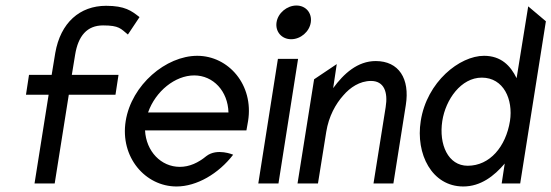

<svg xmlns="http://www.w3.org/2000/svg" viewBox="-20 -664 1996 695"><path d="M74 -321H156L105 0H178L229 -321H398L409 -393H240L252 -466C263 -534 295 -572 353 -572C412 -572 417 -560 443 -539L485 -602C456 -625 432 -643 364 -643C269 -643 199 -582 180 -472L167 -393H85Z M435 -226C414 -95 506 11 619 11C692 11 771 -35 824 -104C824 -104 766 -129 727 -99C698 -75 666 -60 631 -60C563 -60 509 -116 505 -192H872L878 -226C899 -357 807 -462 694 -462C581 -462 456 -357 435 -226ZM516 -257C543 -334 614 -391 683 -391C752 -391 805 -334 807 -257Z M981 -583C976 -549 1000 -522 1034 -522C1068 -522 1100 -549 1105 -583C1110 -617 1087 -644 1053 -644C1019 -644 986 -617 981 -583ZM915 0H988L1059 -451H986Z M1057 0H1131L1161 -187C1170 -243 1195 -288 1223 -319C1247 -347 1282 -371 1323 -371C1370 -371 1385 -331 1376 -276L1332 0H1404L1449 -284C1464 -379 1424 -443 1340 -443C1274 -443 1224 -397 1186 -345L1199 -432L1117 -377Z M1581 -226C1593 -304 1649 -383 1724 -383C1803 -383 1838 -304 1826 -226C1811 -133 1753 -64 1673 -64C1602 -64 1568 -141 1581 -226ZM1503 -226C1484 -107 1543 11 1657 11C1720 11 1769 -27 1807 -72L1796 0H1863L1956 -587L1892 -641L1850 -381C1828 -426 1794 -462 1732 -462C1644 -462 1525 -368 1503 -226Z"/></svg>

Font: Charger Sport
Style: NrwObl
Weight: 400
Designer: Jasper
Foundry: Cannot Into Space Fonts
Version: Version 1.1